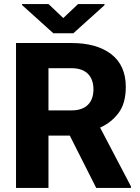

<svg xmlns="http://www.w3.org/2000/svg" viewBox="-20 -922 686 942"><path d="M622.6 0V-7.3L471.2 -295.9C509.8 -313.5 540 -337.9 563 -369.6C585.9 -400.9 597.2 -442.9 597.2 -496.1C597.2 -565.9 573.2 -619.6 525.9 -656.2C478 -692.9 413.1 -710.9 331.5 -710.9H58.6V0H217.8V-256.8H322.3L452.1 0ZM331.5 -587.4C402.3 -587.4 438.5 -547.9 438.5 -483.4C438.5 -420.4 402.8 -380.4 332 -380.4H217.8V-587.4ZM87.9 -901.9V-897.5L241.7 -758.8H339.8L492.7 -896.5V-901.9H362.8L290.5 -833.5L218.3 -901.9Z"/></svg>

Font: Vazirmatn ExtraBold
Style: Regular
Weight: 800
Designer: Saber Rastikerdar
Foundry: Saber Rastikerdar
Version: Version 33.003